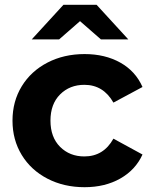

<svg xmlns="http://www.w3.org/2000/svg" viewBox="-20 -771 631 799"><path d="M32 -269Q32 -349 70.5 -412Q109 -475 177.5 -510.5Q246 -546 332 -546Q417 -546 480.5 -510.5Q544 -475 573 -409L452 -344Q410 -418 331 -418Q270 -418 230 -378Q190 -338 190 -269Q190 -200 230 -160Q270 -120 331 -120Q411 -120 452 -194L573 -128Q544 -64 480.5 -28Q417 8 332 8Q246 8 177.5 -27.5Q109 -63 70.5 -126Q32 -189 32 -269ZM400 -607 313 -683 226 -607H112L244 -751H382L514 -607Z"/></svg>

Font: APTA Sans Regular
Style: Bold Italic
Weight: 700
Version: Version 7.200